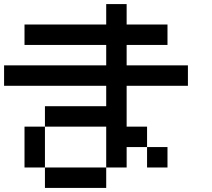

<svg xmlns="http://www.w3.org/2000/svg" viewBox="-20 -920 1040 940"><path d="M0 -500V-600H500V-700H100V-800H500V-900H600V-800H800V-700H600V-600H900V-500H600V-300H700V-200H600V-100H500V-300H200V-400H500V-500ZM200 -100H100V-300H200ZM200 0V-100H500V0ZM800 -200V-100H700V-200Z"/></svg>

Font: Galmuri9 Regular
Style: Regular
Weight: 400
Designer: Lee Minseo (quiple)
Version: Version 2.399;hotconv 1.1.1;makeotfexe 2.6.0 DEVELOPMENT